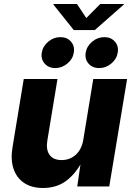

<svg xmlns="http://www.w3.org/2000/svg" viewBox="-20 -939 670 967"><path d="M196.3 7.8Q139.6 7.8 101.6 -17.6Q63.5 -43 48.1 -89.1Q32.7 -135.3 43 -197.3L99.6 -541H269.5L218.3 -230.5Q210.9 -185.1 229.7 -158.9Q248.5 -132.8 290.5 -132.8Q317.9 -132.8 340.6 -144.8Q363.3 -156.7 378.7 -179.4Q394 -202.1 399.4 -234.4L449.7 -541H620.1L530.3 0H369.1L389.2 -137.7H399.4Q368.2 -71.8 318.4 -32Q268.6 7.8 196.3 7.8ZM479.5 -596.2Q445.3 -596.2 425.8 -618.9Q406.2 -641.6 411.6 -673.8Q417 -706.5 444.3 -729.2Q471.7 -752 505.4 -752Q539.1 -752 558.8 -729.2Q578.6 -706.5 572.8 -673.8Q567.9 -641.6 540.5 -618.9Q513.2 -596.2 479.5 -596.2ZM258.3 -596.2Q224.6 -596.2 204.8 -618.9Q185.1 -641.6 190.4 -673.8Q195.8 -706.5 223.1 -729.2Q250.5 -752 284.2 -752Q317.9 -752 337.6 -729.2Q357.4 -706.5 351.6 -673.8Q346.7 -641.6 319.3 -618.9Q292 -596.2 258.3 -596.2ZM367.7 -918.9 414.6 -848.1 484.9 -918.9H604L603.5 -916L457.5 -787.6H351.6L249 -916L249.5 -918.9Z"/></svg>

Font: Inter 17pt ExtraBold
Style: Italic
Weight: 800
Italic angle: -9.3988°
Version: Version 4.001;git-66647c0bb